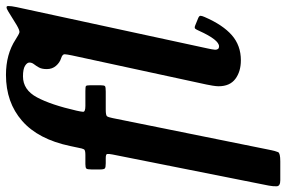

<svg xmlns="http://www.w3.org/2000/svg" viewBox="-194 -652 983 660"><g transform="rotate(-90 298.0 -321.5)"><path d="M604 -756.5 462 -100Q461 -95.5 459.2 -86.2Q457.5 -77 457.5 -74Q457.5 -60.5 469 -60.5Q491.5 -60.5 522.5 -129Q526.5 -138 529.5 -142Q532.5 -146 541 -142.5L565.5 -132.5Q574.5 -129 574.2 -124Q574 -119 570 -110Q543 -47.5 507.5 -16.5Q472 14.5 421.5 14.5Q382.5 14.5 357.2 -4.5Q332 -23.5 332 -62Q332 -70 334 -82.5Q336 -95 338 -104L438 -566Q441.5 -583 442 -591Q442.5 -599 428 -603.5Q413.5 -608 402.2 -621Q391 -634 391 -652.5Q391 -670 396.8 -680Q402.5 -690 408 -697Q413.5 -704 413.5 -712.5Q413.5 -720.5 402.2 -727.5Q391 -734.5 366 -734.5Q319.5 -734.5 293.8 -686.2Q268 -638 248 -550Q245 -536.5 244.2 -528.2Q243.5 -520 264.5 -520H315.5Q329.5 -520 332.5 -518.2Q335.5 -516.5 335.5 -502.5V-469Q335.5 -455 332.2 -452.5Q329 -450 313.5 -450H251.5Q232.5 -450 229 -445.8Q225.5 -441.5 222.5 -426L113.5 113Q109 135 105.5 142.5Q102 150 74 150H9Q-11 150 -11.8 138.2Q-12.5 126.5 -9.5 110.5L97.5 -427Q100 -440 99.2 -445Q98.5 -450 85 -450H67Q53 -450 49.5 -453.2Q46 -456.5 46 -469.5V-499Q46 -513.5 49.2 -516.8Q52.5 -520 64.5 -520H96Q112.5 -520 115.2 -524.8Q118 -529.5 121 -546L126.5 -572Q149.5 -682 213 -737.5Q276.5 -793 371 -793Q442 -793 492.5 -760Q510.5 -748.5 516.8 -746.8Q523 -745 542 -756L589 -785Q607.5 -796.5 607.8 -785.8Q608 -775 604 -756.5Z"/></g></svg>

Font: Besley* Narrow Semi
Style: Italic
Weight: 600
Width: 4
Italic angle: -13°
Designer: Owen Earl
Foundry: indestructible type*
Version: Version 3.000; ttfautohint (v1.8.3)